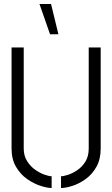

<svg xmlns="http://www.w3.org/2000/svg" viewBox="-20 -938 564 963"><path d="M231 -766 178 -918H236L273 -766ZM239 5Q217 5 183 -6Q149 -17 116 -40Q83 -63 60.5 -101Q38 -139 38 -193V-700H99V-193Q99 -157 115.5 -130.5Q132 -104 156 -87Q180 -70 203 -62Q226 -54 239 -54ZM286 5V-54Q299 -54 322 -61.5Q345 -69 369 -85.5Q393 -102 409 -128.5Q425 -155 425 -193V-700H485V-193Q485 -139 463.5 -101Q442 -63 409 -39.5Q376 -16 342.5 -5.5Q309 5 286 5Z"/></svg>

Font: Stick No Bills ExtraLight Light
Style: Regular
Weight: 300
Version: Version 2.000